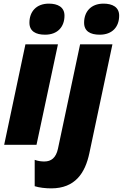

<svg xmlns="http://www.w3.org/2000/svg" viewBox="-20 -797 676 1057"><path d="M228 -606C298 -606 335 -650 335 -711C335 -758 298 -777 249 -777C179 -777 142 -732 142 -672C142 -625 177 -606 228 -606ZM529 -606C599 -606 636 -650 636 -711C636 -758 599 -777 550 -777C480 -777 443 -732 443 -672C443 -625 477 -606 529 -606ZM3 0H181L299 -553H120ZM262 240C394 240 449 155 472 46L599 -553H421L299 22C288 72 262 92 224 92C209 92 190 90 171 83V228C195 236 231 240 262 240Z"/></svg>

Font: Noto Sans SemiCondensed Black
Style: Italic
Weight: 900
Width: 4
Italic angle: -12°
Designer: Monotype Design Team
Foundry: Monotype Imaging Inc.
Version: Version 2.013